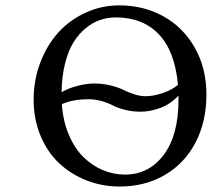

<svg xmlns="http://www.w3.org/2000/svg" viewBox="-20 -678 781 708"><path d="M741.2 -329.1Q741.2 -230 701.2 -152.8Q661.1 -75.7 588.1 -33Q515.1 9.8 420.9 9.8Q356.4 9.8 298.8 -12.9Q241.2 -35.6 198 -76.2Q154.8 -116.7 129.4 -177.5Q104 -238.3 104 -310.1Q104 -382.3 128.4 -446.8Q152.8 -511.2 194.6 -557.6Q236.3 -604 295.2 -631.1Q354 -658.2 419.9 -658.2Q509.8 -658.2 582.8 -617.7Q655.8 -577.1 698.5 -501.7Q741.2 -426.3 741.2 -329.1ZM407.2 -613.8Q377.9 -613.8 350.3 -604.7Q322.8 -595.7 296.9 -574.7Q271 -553.7 251.5 -522.7Q231.9 -491.7 220 -444.1Q208 -396.5 207 -337.9Q233.9 -353.5 267.3 -361.8Q300.8 -370.1 326.2 -370.1Q359.4 -370.1 388.4 -362.8Q417.5 -355.5 434.8 -346.7Q452.1 -337.9 474.4 -330.6Q496.6 -323.2 517.1 -323.2Q544.9 -323.2 579.1 -334.5Q613.3 -345.7 636.2 -365.2Q625 -489.7 565.4 -551.8Q505.9 -613.8 407.2 -613.8ZM307.1 -312Q247.6 -312 208 -293.9Q212.4 -231.9 233.6 -181.6Q254.9 -131.3 286.9 -99.6Q318.8 -67.9 358.4 -51Q397.9 -34.2 440.9 -34.2Q528.8 -34.2 583.5 -106.7Q638.2 -179.2 638.2 -310.1V-325.2Q607.9 -293.5 570.6 -279.8Q533.2 -266.1 498 -266.1Q467.3 -266.1 440.2 -273.2Q413.1 -280.3 396.5 -289.1Q379.9 -297.9 356 -304.9Q332 -312 307.1 -312Z"/></svg>

Font: Linear Smooth
Style: Regular
Weight: 400
Designer: Philipp H. Poll, Flanker
Foundry: Philipp H. Poll, reworked by Flanker
Version: Version 1.061 | FøM Fix